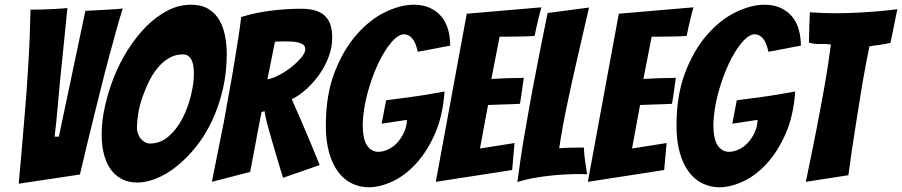

<svg xmlns="http://www.w3.org/2000/svg" viewBox="-20 -768 3815 812"><path d="M59 9Q72 -131 83 -266Q88 -322 92.5 -384Q97 -446 100.5 -506.5Q104 -567 106 -623.5Q108 -680 109 -727Q133 -727 160.5 -728Q188 -729 210.5 -730Q233 -731 249 -732.5Q265 -734 265 -734Q254 -618 246 -543.5Q238 -469 233.5 -422.5Q229 -376 225.5 -333Q222 -290 218 -253Q214 -216 211 -190H229L341 -722Q368 -723 396 -725Q421 -727 448.5 -728Q476 -729 499 -732Q485 -688 470.5 -635Q456 -582 440.5 -525Q425 -468 410.5 -409Q396 -350 382 -295Q350 -166 318 -30Z M560 4Q527 4 500 -8.5Q473 -21 453 -45.5Q433 -70 421.5 -108.5Q410 -147 410 -201Q410 -257 424 -319Q438 -381 462 -442Q486 -503 521 -558Q556 -613 598 -655.5Q640 -698 688 -723Q736 -748 788 -748Q833 -748 862.5 -729.5Q892 -711 908.5 -681.5Q925 -652 932 -615Q939 -578 939 -541Q939 -459 921.5 -386.5Q904 -314 875 -253.5Q846 -193 807.5 -145.5Q769 -98 727 -64.5Q685 -31 642 -13.5Q599 4 560 4ZM614 -161Q659 -161 694 -192Q729 -223 752 -268Q775 -313 787.5 -364Q800 -415 800 -457Q800 -469 798.5 -483Q797 -497 792.5 -509Q788 -521 778.5 -529.5Q769 -538 753 -538Q721 -538 694 -522Q667 -506 645.5 -479.5Q624 -453 608 -419.5Q592 -386 580.5 -351.5Q569 -317 564 -284Q559 -251 559 -227Q559 -216 563 -204Q567 -192 574 -183Q581 -174 591.5 -167.5Q602 -161 614 -161Z M876 1Q903 -132 928 -259Q937 -313 948 -371.5Q959 -430 968.5 -487.5Q978 -545 986.5 -598.5Q995 -652 1000 -696Q1057 -714 1123 -722.5Q1189 -731 1254 -731Q1293 -731 1318.5 -722Q1344 -713 1358.5 -696.5Q1373 -680 1379 -658Q1385 -636 1385 -609Q1385 -569 1371 -530.5Q1357 -492 1333.5 -457.5Q1310 -423 1279.5 -394.5Q1249 -366 1214 -348Q1232 -308 1252.5 -260.5Q1273 -213 1291 -170Q1311 -120 1332 -70L1177 -16Q1157 -80 1141 -136Q1134 -159 1127 -183.5Q1120 -208 1114 -230Q1108 -252 1104 -269.5Q1100 -287 1099 -298L1086 -294Q1080 -262 1071.5 -219Q1063 -176 1056 -136Q1047 -89 1038 -41ZM1111 -433Q1130 -435 1157.5 -449Q1185 -463 1210 -482.5Q1235 -502 1253 -523Q1271 -544 1271 -560Q1271 -571 1264 -577.5Q1257 -584 1244.5 -587.5Q1232 -591 1217 -592Q1202 -593 1186 -593Q1175 -593 1163.5 -592.5Q1152 -592 1143 -592Z M1539 24Q1502 24 1468.5 8Q1435 -8 1410.5 -40.5Q1386 -73 1372 -122Q1358 -171 1358 -237Q1358 -366 1395 -462Q1432 -558 1488.5 -622Q1545 -686 1609.5 -717Q1674 -748 1730 -748Q1770 -748 1799.5 -734Q1829 -720 1848 -696.5Q1867 -673 1875.5 -641.5Q1884 -610 1884 -575L1747 -549Q1738 -589 1723 -606Q1708 -623 1689 -623Q1664 -623 1634 -587.5Q1604 -552 1578 -496Q1552 -440 1534 -373Q1516 -306 1514 -241Q1514 -179 1532.5 -152.5Q1551 -126 1580 -126Q1600 -126 1621.5 -136Q1643 -146 1660 -164.5Q1677 -183 1688.5 -207.5Q1700 -232 1701 -261L1594 -245L1613 -344Q1660 -350 1705 -356Q1743 -361 1785.5 -368Q1828 -375 1860 -381Q1853 -279 1820 -203.5Q1787 -128 1740.5 -77Q1694 -26 1640.5 -1Q1587 24 1539 24Z M1823 1 1954 -710 2270 -737Q2263 -715 2258 -692Q2253 -673 2248.5 -652.5Q2244 -632 2241 -616Q2231 -615 2212.5 -614.5Q2194 -614 2173 -613.5Q2152 -613 2130.5 -613Q2109 -613 2093 -613L2058 -434Q2089 -436 2116 -437Q2138 -438 2161 -438Q2184 -438 2195 -439Q2191 -411 2187.5 -384Q2184 -357 2179 -329Q2169 -328 2146.5 -327.5Q2124 -327 2101 -326Q2075 -325 2044 -324L2010 -140L2156 -163L2146 -49Z M2168 2Q2174 -43 2182 -98Q2190 -153 2200.5 -212Q2211 -271 2221.5 -331Q2232 -391 2243 -446Q2268 -577 2296 -713L2471 -736Q2444 -620 2419 -510Q2408 -463 2397 -412.5Q2386 -362 2376 -314Q2366 -266 2358 -221Q2350 -176 2345 -141Q2370 -143 2398.5 -143.5Q2427 -144 2449 -144Q2450 -125 2452 -106.5Q2454 -88 2456.5 -73Q2459 -58 2460.5 -46.5Q2462 -35 2463 -31Q2455 -31 2447.5 -31.5Q2440 -32 2432 -32Q2401 -32 2366.5 -30Q2332 -28 2297 -24Q2262 -20 2228.5 -13.5Q2195 -7 2168 2Z M2466 1 2597 -710 2913 -737Q2906 -715 2901 -692Q2896 -673 2891.5 -652.5Q2887 -632 2884 -616Q2874 -615 2855.5 -614.5Q2837 -614 2816 -613.5Q2795 -613 2773.5 -613Q2752 -613 2736 -613L2701 -434Q2732 -436 2759 -437Q2781 -438 2804 -438Q2827 -438 2838 -439Q2834 -411 2830.5 -384Q2827 -357 2822 -329Q2812 -328 2789.5 -327.5Q2767 -327 2744 -326Q2718 -325 2687 -324L2653 -140L2799 -163L2789 -49Z M3022 24Q2985 24 2951.5 8Q2918 -8 2893.5 -40.5Q2869 -73 2855 -122Q2841 -171 2841 -237Q2841 -366 2878 -462Q2915 -558 2971.5 -622Q3028 -686 3092.5 -717Q3157 -748 3213 -748Q3253 -748 3282.5 -734Q3312 -720 3331 -696.5Q3350 -673 3358.5 -641.5Q3367 -610 3367 -575L3230 -549Q3221 -589 3206 -606Q3191 -623 3172 -623Q3147 -623 3117 -587.5Q3087 -552 3061 -496Q3035 -440 3017 -373Q2999 -306 2997 -241Q2997 -179 3015.5 -152.5Q3034 -126 3063 -126Q3083 -126 3104.5 -136Q3126 -146 3143 -164.5Q3160 -183 3171.5 -207.5Q3183 -232 3184 -261L3077 -245L3096 -344Q3143 -350 3188 -356Q3226 -361 3268.5 -368Q3311 -375 3343 -381Q3336 -279 3303 -203.5Q3270 -128 3223.5 -77Q3177 -26 3123.5 -1Q3070 24 3022 24Z M3388 1Q3411 -109 3432 -216Q3441 -261 3450 -310Q3459 -359 3467.5 -406.5Q3476 -454 3482.5 -498.5Q3489 -543 3494 -580Q3471 -583 3447.5 -582Q3424 -581 3401 -588Q3402 -604 3402 -625Q3402 -646 3403 -667Q3404 -690 3405 -716Q3431 -714 3457 -713Q3483 -712 3509 -712Q3560 -712 3607.5 -714.5Q3655 -717 3695.5 -720.5Q3736 -724 3775 -729L3764 -675Q3759 -652 3754.5 -628Q3750 -604 3746 -587Q3724 -581 3701.5 -578.5Q3679 -576 3657 -572Q3650 -538 3642 -496.5Q3634 -455 3626.5 -410.5Q3619 -366 3612 -320Q3605 -274 3598 -232Q3582 -133 3568 -27Z"/></svg>

Font: Bangers
Style: Regular
Weight: 400
Designer: vernon adams
Foundry: Vernon Adams
Version: Version 2.000